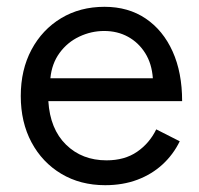

<svg xmlns="http://www.w3.org/2000/svg" viewBox="-20 -532 586 564"><path d="M289 12Q216 12 160 -21.5Q104 -55 72.5 -114Q41 -173 41 -250Q41 -327 72.5 -386Q104 -445 159.5 -478.5Q215 -512 287 -512Q357 -512 408 -477.5Q459 -443 487 -381Q515 -319 515 -235H122Q127 -153 174 -107Q221 -61 293 -61Q346 -61 382.5 -86Q419 -111 439 -152L508 -117Q489 -78 457.5 -49Q426 -20 383.5 -4Q341 12 289 12ZM128 -302H429Q426 -345 406.5 -376Q387 -407 356 -424Q325 -441 286 -441Q248 -441 213 -424.5Q178 -408 155 -376.5Q132 -345 128 -302Z"/></svg>

Font: Figtree
Style: Regular
Weight: 400
Designer: Erik Kennedy
Foundry: Erik Kennedy
Version: Version 2.002